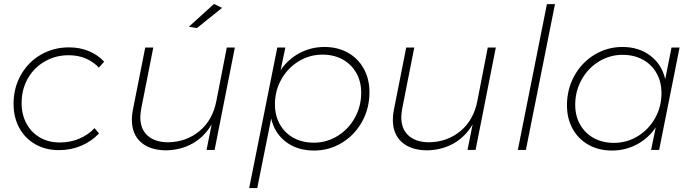

<svg xmlns="http://www.w3.org/2000/svg" viewBox="-20 -763 3531 977"><path d="M49 -235Q49 -316 86.5 -382Q124 -448 188.5 -485Q253 -522 331 -522Q386 -522 432 -503Q478 -484 510 -449L483 -419Q423 -482 329 -482Q263 -482 208 -450.5Q153 -419 121.5 -363.5Q90 -308 90 -238Q90 -180 114.5 -134.5Q139 -89 183 -63.5Q227 -38 284 -38Q337 -38 382.5 -57Q428 -76 461 -111L484 -84Q445 -43 392.5 -21Q340 1 280 1Q212 1 159.5 -29Q107 -59 78 -112.5Q49 -166 49 -235Z M1069 -743 1110 -723 982 -620 941 -627ZM651 -154Q651 -180 657 -208L719 -521H760L699 -212Q694 -185 694 -166Q694 -106 731.5 -72.5Q769 -39 837 -39Q929 -41 995.5 -96.5Q1062 -152 1081 -249L1134 -521H1175L1072 0H1031L1057 -130Q1020 -67 961 -33.5Q902 0 828 2Q744 2 697.5 -39Q651 -80 651 -154Z M1860 -294Q1860 -212 1822.5 -144Q1785 -76 1720 -36.5Q1655 3 1578 3Q1493 3 1435 -41Q1377 -85 1360 -160L1289 194H1248L1391 -521H1432L1408 -406Q1446 -462 1504.5 -493Q1563 -524 1631 -524Q1698 -524 1750 -495Q1802 -466 1831 -413.5Q1860 -361 1860 -294ZM1379 -232Q1379 -175 1404 -130.5Q1429 -86 1474 -61.5Q1519 -37 1577 -37Q1642 -37 1697.5 -71Q1753 -105 1785.5 -163.5Q1818 -222 1818 -291Q1818 -348 1793 -392Q1768 -436 1723.5 -460.5Q1679 -485 1621 -485Q1555 -485 1499.5 -451Q1444 -417 1411.5 -359Q1379 -301 1379 -232Z M1979 -154Q1979 -180 1985 -208L2047 -521H2088L2027 -212Q2022 -185 2022 -166Q2022 -106 2059.5 -72.5Q2097 -39 2165 -39Q2257 -41 2323.5 -96.5Q2390 -152 2409 -249L2462 -521H2503L2400 0H2359L2385 -130Q2348 -67 2289 -33.5Q2230 0 2156 2Q2072 2 2025.5 -39Q1979 -80 1979 -154Z M2804 -742 2656 0H2615L2763 -742Z M2865 -227Q2865 -309 2902.5 -377Q2940 -445 3005 -484.5Q3070 -524 3147 -524Q3231 -524 3289.5 -479.5Q3348 -435 3365 -360L3397 -521H3438L3334 0H3293L3317 -115Q3279 -59 3220.5 -28Q3162 3 3094 3Q3027 3 2975 -26Q2923 -55 2894 -107.5Q2865 -160 2865 -227ZM3346 -289Q3346 -346 3321 -390.5Q3296 -435 3251 -459.5Q3206 -484 3148 -484Q3083 -484 3027.5 -450Q2972 -416 2939.5 -357.5Q2907 -299 2907 -230Q2907 -173 2932 -129Q2957 -85 3001.5 -60.5Q3046 -36 3104 -36Q3170 -36 3225.5 -70Q3281 -104 3313.5 -162Q3346 -220 3346 -289Z"/></svg>

Font: TypoPRO Montserrat
Style: Italic
Weight: 275
Italic angle: -11.3°
Designer: Julieta Ulanovsky
Foundry: Julieta Ulanovsky
Version: Version 6.001